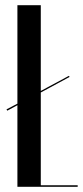

<svg xmlns="http://www.w3.org/2000/svg" viewBox="-20 -719 319 739"><path d="M47 -699V-320L5 -298L8 -293L47 -314V0H279V-6H137V-363L248 -423L245 -427L137 -369V-699Z"/></svg>

Font: Moniqa SemBd Display
Style: Regular
Weight: 600
Designer: Rajesh Rajput
Foundry: Rajesh Rajput
Version: Version 1.000